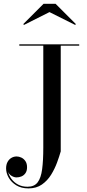

<svg xmlns="http://www.w3.org/2000/svg" viewBox="-20 -990 471 1040"><path d="M409 -750V-742.5H309V-170Q301.5 -143.5 289 -109.5Q276.5 -75.5 256.8 -43.5Q237 -11.5 207 9.5Q177 30.5 134 30.5Q95.5 30.5 68.5 14Q41.5 -2.5 27.2 -27.5Q13 -52.5 13 -77.5Q13 -98.5 21 -113Q29 -127.5 42 -135Q55 -142.5 70 -142.5Q82.5 -142.5 95.5 -136.5Q108.5 -130.5 117.5 -117.5Q126.5 -104.5 126.5 -84Q126.5 -64.5 118 -52.2Q109.5 -40 96.5 -34.5Q83.5 -29 68.5 -29Q55.5 -29.5 42.2 -37.8Q29 -46 24 -59.5Q28.5 -39.5 42.2 -20.8Q56 -2 78 9.8Q100 21.5 129.5 21.5Q165.5 21.5 183.8 -2.2Q202 -26 208.2 -73.2Q214.5 -120.5 214.5 -190V-742.5H84.5V-750ZM110 -855 106 -859.5 216 -969.5H281L391 -859.5L387 -855L248 -924.5Z"/></svg>

Font: Bodoni Moda 28pt
Style: Regular
Weight: 400
Designer: Owen Earl
Foundry: indestructible type
Version: Version 2.005